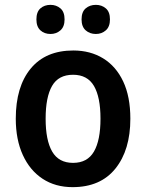

<svg xmlns="http://www.w3.org/2000/svg" viewBox="-20 -761 602 791"><path d="M517 -272Q517 -143 455.5 -66.5Q394 10 279 10Q208 10 155.5 -24.5Q103 -59 74 -122.5Q45 -186 45 -272Q45 -404 106.5 -478.5Q168 -553 282 -553Q352 -553 405 -520.5Q458 -488 487.5 -425.5Q517 -363 517 -272ZM168 -272Q168 -183 195 -136.5Q222 -90 281 -90Q340 -90 367 -136.5Q394 -183 394 -272Q394 -361 367 -407Q340 -453 281 -453Q221 -453 194.5 -407Q168 -361 168 -272ZM130 -681Q130 -712 146.5 -726.5Q163 -741 188 -741Q212 -741 229 -726.5Q246 -712 246 -681Q246 -651 229 -636Q212 -621 188 -621Q163 -621 146.5 -636Q130 -651 130 -681ZM316 -681Q316 -712 333 -726.5Q350 -741 375 -741Q399 -741 416 -726.5Q433 -712 433 -681Q433 -651 416 -636Q399 -621 375 -621Q350 -621 333 -636Q316 -651 316 -681Z"/></svg>

Font: Noto Sans SemiCondensed SemiBold
Style: Regular
Weight: 600
Width: 4
Designer: Monotype Design Team
Foundry: Monotype Imaging Inc.
Version: Version 2.013; ttfautohint (v1.8.4.7-5d5b)